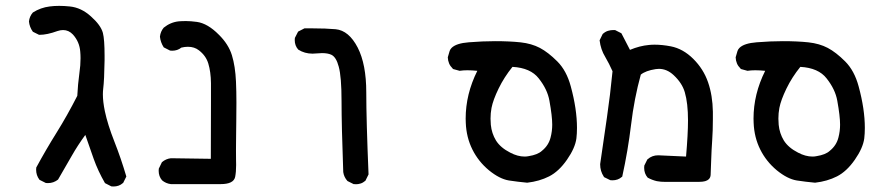

<svg xmlns="http://www.w3.org/2000/svg" viewBox="-20 -517 3040 667"><path d="M146.5 119.1Q143.6 119.1 139.2 118.7L117.7 107.9L116.7 106.9Q105.5 91.8 105.5 72.3Q105.5 69.3 106 64.9Q139.6 2.9 176.8 -56.6Q213.9 -116.2 248.5 -184.1Q250.5 -224.6 255.9 -263.7Q259.8 -290 259.8 -314.9Q259.8 -326.7 258.8 -337.4Q256.3 -371.6 233.4 -397Q218.8 -412.6 199.2 -412.6Q189.9 -412.6 179.7 -409.2Q143.6 -396 117.2 -396H115.7L94.2 -406.7Q82.5 -422.9 80.6 -442.4Q82.5 -460.4 94.2 -473.6Q121.1 -490.7 152.8 -494.6Q168 -496.6 185.5 -496.6Q203.1 -496.6 222.2 -494.6Q262.2 -490.7 295.9 -460Q330.1 -429.7 337.4 -402.8Q343.3 -379.9 343.3 -323.7Q343.3 -315.9 343.3 -307.6Q342.3 -238.8 338.4 -207.5Q337.4 -198.7 337.4 -189Q337.4 -164.1 344.2 -130.9Q354 -84.5 377.2 -25.6Q400.4 33.2 418.9 96.2L407.7 118.7L406.7 119.1Q393.6 130.9 374 130.9Q371.1 130.9 366.7 130.4L344.7 119.1Q320.3 76.7 305.4 34.7Q290.5 -7.3 276.4 -48.3Q250 -12.2 229.5 23.9L181.6 106.9Q166 119.1 146.5 119.1Z M531.2 76.2Q531.2 73.2 531.7 68.8L542.5 46.4Q556.2 34.7 573.7 32.7H574.2L712.4 34.7Q712.9 -112.8 712.9 -163.6Q712.9 -214.4 712.9 -228Q712.4 -267.6 703.6 -296.4Q695.3 -323.7 670.9 -342.3Q655.3 -354.5 632.8 -354.5Q622.1 -354.5 609.9 -351.6Q596.7 -340.8 578.1 -340.8Q575.2 -340.8 570.8 -341.3L548.8 -352.5Q537.6 -370.1 535.6 -389.6Q537.6 -407.7 548.8 -420.9Q572.3 -439.9 601.1 -442.9Q611.3 -443.8 626.7 -443.8Q642.1 -443.8 664.1 -440.9Q701.7 -435.5 740.2 -396.5Q773.9 -363.3 785.6 -325.2Q797.4 -287.1 799.8 -233.4Q801.3 -199.7 801.3 -160.6Q801.3 -121.6 800.8 -94.7Q800.3 -67.9 800.3 -51.5Q800.3 -35.2 800 -21.2Q799.8 -7.3 799.8 4.4Q799.8 27.8 800 37.8Q800.3 47.9 800.3 56.2Q800.3 80.6 796.9 97.7Q791.5 122.6 746.6 122.6H574.2H573.7Q556.2 120.6 543 109.4Q531.2 95.7 531.2 76.2Z M1172.4 80.1Q1166.5 -81.1 1166.5 -165.8Q1166.5 -250.5 1156.7 -285.6Q1147.9 -319.3 1130.4 -327.1Q1118.2 -332.5 1098.6 -332.5Q1089.8 -332.5 1081.3 -331.5Q1072.8 -330.6 1065.9 -330.6Q1038.1 -330.6 1016.1 -344.7Q1003.9 -358.4 1003.9 -377.9Q1003.9 -380.9 1004.4 -385.3L1015.6 -407.2L1037.6 -418.5Q1051.8 -418.5 1066.4 -418.5Q1111.3 -418.5 1146 -415.5Q1191.9 -411.1 1222.7 -351.6Q1252.4 -293.5 1252.4 -196.3Q1252.4 -100.6 1260.3 88.9L1249.5 110.8Q1240.7 118.2 1232.4 120.6Q1224.1 123 1218.5 123Q1212.9 123 1208.5 122.6L1187 111.8Q1174.8 98.1 1172.4 80.6Z M1597.7 -105Q1597.7 -189.9 1638.2 -271Q1618.7 -272.9 1603.8 -272.9Q1588.9 -272.9 1576.7 -271L1553.7 -277.3Q1552.2 -278.8 1551.8 -279.8Q1536.6 -294.4 1535.6 -317.9L1542 -339.8Q1543.9 -345.7 1548.8 -350.6Q1564.9 -366.7 1608.9 -370.1Q1657.7 -374 1699.7 -374Q1750.5 -374 1788.6 -369.9Q1826.7 -365.7 1855.5 -350.6Q1884.3 -335.4 1916 -303.7Q1948.2 -271.5 1962.9 -216.8Q1984.4 -137.7 1984.4 -72.8Q1984.4 -52.7 1982.4 -36.1Q1978 -2.9 1949.7 37.8Q1921.4 78.6 1887.7 95.7Q1854 112.8 1811.5 117.7Q1778.8 114.7 1747.6 109.9Q1715.3 104.5 1678.7 74.7Q1642.1 44.4 1621.1 2.4Q1600.1 -39.6 1598.1 -90.3Q1597.7 -97.7 1597.7 -105ZM1898.4 -84Q1898.4 -113.3 1888.7 -167Q1881.8 -206.5 1851.6 -244.6Q1823.2 -281.2 1760.3 -284.7Q1731.4 -249 1712.2 -209.5Q1692.9 -169.9 1687.5 -142.1Q1684.1 -124 1684.1 -105Q1684.1 -94.2 1685.1 -83.5Q1688 -53.7 1703.1 -28.8Q1718.8 -3.9 1752.4 13.2Q1778.3 26.9 1802.7 26.9Q1810.1 26.9 1816.9 25.4Q1848.1 20.5 1862.8 6.8Q1885.7 -11.7 1892.6 -39.1Q1898.4 -61 1898.4 -84Z M2295.9 114.7Q2292 114.7 2287.6 114.7Q2283.2 114.7 2276.4 114.3Q2269.5 113.8 2261.7 112.3Q2245.1 108.4 2230 100.1Q2217.8 85.9 2217.8 65.9Q2217.8 62.5 2218.3 58.1L2229 36.6L2230 36.1Q2245.1 22.5 2266.6 22.5L2363.3 26.9Q2370.1 -51.8 2370.1 -98.6Q2370.1 -158.7 2358.9 -196.8Q2349.6 -228.5 2320.3 -255.9Q2296.9 -277.8 2269 -277.8Q2263.7 -277.8 2257.8 -276.9Q2223.1 -271.5 2206.1 -257.8Q2183.1 -174.3 2172.4 -84.2Q2161.6 5.9 2141.6 96.7L2140.1 97.7Q2127 109.4 2107.4 109.4Q2104.5 109.4 2100.1 108.9L2078.1 98.1L2077.6 96.7Q2064.9 77.6 2064.9 53.7V53.2L2088.4 -108.4Q2100.1 -188.5 2107.9 -269.5Q2096.2 -295.9 2082.5 -319.3Q2066.9 -344.7 2063 -377L2073.7 -398.9Q2083 -407.2 2092.3 -409.9Q2101.6 -412.6 2109.9 -412.6Q2112.8 -412.6 2116.7 -412.6L2138.7 -401.4L2168.5 -343.8Q2202.1 -357.9 2234.4 -360.8Q2243.7 -361.8 2253.9 -361.8Q2280.3 -361.8 2310.5 -356Q2353 -347.7 2388.4 -312.5Q2423.8 -277.3 2439.7 -231.4Q2455.6 -185.5 2456.5 -128.9Q2456.5 -115.2 2456.5 -102.1Q2456.5 -63.5 2454.1 -29.1Q2451.7 5.4 2450.7 37.4Q2449.7 69.3 2448.7 90.8Q2448.2 99.6 2442.4 105.5Q2433.1 114.7 2409.7 114.7Q2406.2 114.7 2403.3 114.7Z M2597.7 -105Q2597.7 -189.9 2638.2 -271Q2618.7 -272.9 2603.8 -272.9Q2588.9 -272.9 2576.7 -271L2553.7 -277.3Q2552.2 -278.8 2551.8 -279.8Q2536.6 -294.4 2535.6 -317.9L2542 -339.8Q2543.9 -345.7 2548.8 -350.6Q2564.9 -366.7 2608.9 -370.1Q2657.7 -374 2699.7 -374Q2750.5 -374 2788.6 -369.9Q2826.7 -365.7 2855.5 -350.6Q2884.3 -335.4 2916 -303.7Q2948.2 -271.5 2962.9 -216.8Q2984.4 -137.7 2984.4 -72.8Q2984.4 -52.7 2982.4 -36.1Q2978 -2.9 2949.7 37.8Q2921.4 78.6 2887.7 95.7Q2854 112.8 2811.5 117.7Q2778.8 114.7 2747.6 109.9Q2715.3 104.5 2678.7 74.7Q2642.1 44.4 2621.1 2.4Q2600.1 -39.6 2598.1 -90.3Q2597.7 -97.7 2597.7 -105ZM2898.4 -84Q2898.4 -113.3 2888.7 -167Q2881.8 -206.5 2851.6 -244.6Q2823.2 -281.2 2760.3 -284.7Q2731.4 -249 2712.2 -209.5Q2692.9 -169.9 2687.5 -142.1Q2684.1 -124 2684.1 -105Q2684.1 -94.2 2685.1 -83.5Q2688 -53.7 2703.1 -28.8Q2718.8 -3.9 2752.4 13.2Q2778.3 26.9 2802.7 26.9Q2810.1 26.9 2816.9 25.4Q2848.1 20.5 2862.8 6.8Q2885.7 -11.7 2892.6 -39.1Q2898.4 -61 2898.4 -84Z"/></svg>

Font: Bakudai
Style: Medium
Weight: 500
Version: Version 1.48